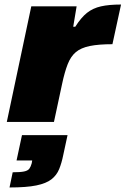

<svg xmlns="http://www.w3.org/2000/svg" viewBox="-20 -538 554 847"><path d="M10 0 118 -510H318L303 -420H312Q338 -461 364 -481.5Q390 -502 425.5 -510Q461 -518 514 -518L476 -343Q415 -343 376 -335Q337 -327 314.5 -308Q292 -289 278.5 -254.5Q265 -220 254 -168L218 0ZM22 289 36 222Q69 222 86 218.5Q103 215 109.5 206Q116 197 120 182L122 170H53L77 58H278L259 146Q252 181 241 208Q230 235 207 253Q184 271 140.5 280Q97 289 22 289Z"/></svg>

Font: Saira Expanded ExtraBold
Style: Italic
Weight: 800
Width: 7
Italic angle: -12°
Designer: Hector Gatti with collaboration of the Omnibus-Type team
Foundry: Omnibus-Type
Version: Version 1.101